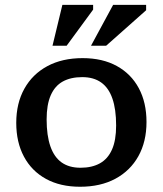

<svg xmlns="http://www.w3.org/2000/svg" viewBox="-20 -736 651 768"><path d="M302 -65Q348 -65 379.8 -82.8Q411.5 -100.5 428 -137.8Q444.5 -175 444.5 -234Q444.5 -299 429.5 -342Q414.5 -385 384.5 -406.2Q354.5 -427.5 309 -427.5Q263 -427.5 231.2 -410Q199.5 -392.5 183 -355Q166.5 -317.5 166.5 -258.5Q166.5 -194 181.5 -150.8Q196.5 -107.5 226.5 -86.2Q256.5 -65 302 -65ZM300.5 11Q221 11 163.8 -20.5Q106.5 -52 75.8 -109.5Q45 -167 45 -244.5Q45 -323 77.5 -381.2Q110 -439.5 169.5 -471.5Q229 -503.5 310.5 -503.5Q390 -503.5 447.2 -472Q504.5 -440.5 535.2 -383.2Q566 -326 566 -248Q566 -169.5 533.5 -111.2Q501 -53 441.5 -21Q382 11 300.5 11ZM344 -553 432.5 -716.5H564.5V-695L404.5 -553ZM190 -553 229.5 -716.5H352.5V-697.5L246.5 -553Z"/></svg>

Font: Newsreader 9pt Medium
Style: Regular
Weight: 500
Designer: Hugues Gentile
Foundry: Production Type
Version: Version 1.003